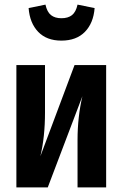

<svg xmlns="http://www.w3.org/2000/svg" viewBox="-20 -812 531 832"><path d="M440 0H316V-205Q316 -305 337 -395L187 0H51V-530H175V-324Q175 -219 155 -135L303 -530H440ZM104 -777 177 -792Q184 -760 201 -746.5Q218 -733 246 -733Q275 -733 292 -746.5Q309 -760 316 -792L390 -777Q385 -712 348 -674Q311 -636 246 -636Q182 -636 145.5 -674Q109 -712 104 -777Z"/></svg>

Font: Fira Sans Compressed SemiBold
Style: Regular
Weight: 600
Width: 1
Designer: bBox Type GmbH & Carrois Corporate GbR & Edenspiekermann AG
Foundry: bBox Type GmbH & Carrois Corporate GbR & Edenspiekermann AG
Version: Version 4.301